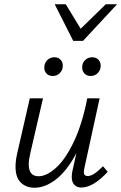

<svg xmlns="http://www.w3.org/2000/svg" viewBox="-20 -876 570 902"><path d="M53 -93Q53 -120 60 -152L120 -414H182L123 -159Q115 -125 115 -104Q115 -48 161 -48Q199 -48 243 -87.5Q287 -127 326.5 -209.5Q366 -292 390 -414H448L377 -89Q374 -76 374 -67Q374 -49 392 -49Q406 -49 423 -60Q440 -71 464 -95L486 -69Q418 5 362 5Q341 5 329 -8Q317 -21 317 -45Q317 -57 320 -72L339 -157Q296 -75 244.5 -34.5Q193 6 142 6Q103 6 78 -18Q53 -42 53 -93ZM188 -558Q188 -579 201.5 -593Q215 -607 236 -607Q253 -607 264 -596Q275 -585 275 -567Q275 -547 261.5 -533Q248 -519 228 -519Q210 -519 199 -530Q188 -541 188 -558ZM366 -560Q366 -580 379.5 -593.5Q393 -607 414 -607Q431 -607 442 -596Q453 -585 453 -567Q453 -547 439.5 -533Q426 -519 406 -519Q388 -519 377 -530.5Q366 -542 366 -560ZM237 -856H289L359 -741L477 -856H530L370 -684H324Z"/></svg>

Font: LXGW Bright GB
Style: Italic
Weight: 400
Italic angle: -12°
Designer: Christian Thalmann (Catharsis Fonts)
Foundry: LXGW / Christian Thalmann (Catharsis Fonts) / Fontworks Inc.
Version: Version 5.510